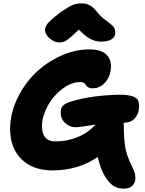

<svg xmlns="http://www.w3.org/2000/svg" viewBox="-20 -1001 858 1139"><path d="M334 -749Q302.2 -749 274.7 -773.2Q247.1 -797.4 247.1 -823.2Q247.1 -841.8 262.7 -861.6Q278.3 -881.3 336.9 -926.8Q383.3 -959 408 -970Q432.6 -981 467.8 -981Q516.1 -981 553.2 -933.1Q576.2 -903.8 606.2 -881.8Q636.2 -859.9 650.1 -845.7Q664.1 -831.5 664.1 -807.1Q664.1 -782.2 641.8 -768.1Q619.6 -753.9 579.1 -753.9Q547.4 -753.9 516.4 -769.8Q485.4 -785.6 448.2 -825.2Q396 -774.9 375.2 -762Q354.5 -749 334 -749ZM430.2 -246.1Q393.6 -246.1 366.7 -271Q339.8 -295.9 339.8 -333Q339.8 -359.9 353.8 -374.3Q367.7 -388.7 405.8 -399.9Q525.9 -436 689 -439Q736.3 -439 762.2 -430.9Q788.1 -422.9 796.6 -409.2Q805.2 -395.5 805.2 -371.1Q805.2 -329.6 781.7 -301.3Q758.3 -272.9 713.9 -272.9Q714.4 -176.3 723.4 -126.2Q732.4 -76.2 756.8 -27.8Q773.9 8.3 778.6 22.2Q783.2 36.1 783.2 54.2Q783.2 84.5 764.4 101.3Q745.6 118.2 714.8 118.2Q677.7 118.2 652.3 101.1Q627 84 604 47.9Q575.2 -1 560.1 -69.8Q443.4 9.8 292 9.8Q173.8 9.8 106.9 -57.1Q40 -124 40 -236.8Q40 -325.2 80.6 -412.1Q121.1 -499 185.8 -563.5Q250.5 -627.9 336.7 -668Q422.9 -708 509.8 -708Q575.2 -708 606.7 -681.2Q638.2 -654.3 638.2 -607.9Q638.2 -554.7 607.2 -515.9Q576.2 -477.1 528.8 -477.1Q516.1 -477.1 507.6 -481Q499 -484.9 494.6 -490.2Q490.2 -495.6 486.3 -501Q482.4 -506.3 475.6 -510.3Q468.8 -514.2 458 -514.2Q401.4 -514.2 347.2 -471.9Q293 -429.7 261 -369.1Q229 -308.6 229 -253.9Q229 -162.1 309.1 -162.1Q377 -162.1 439.5 -187.3Q502 -212.4 546.9 -262.2Q529.3 -259.8 488.5 -252.9Q447.8 -246.1 430.2 -246.1Z"/></svg>

Font: Shantell Sans Normal
Style: Regular
Weight: 800
Designer: Stephen Nixon, Anya Danilova, Shantell Martin
Foundry: Arrow Type
Version: Version 1.006;[559af2be0]